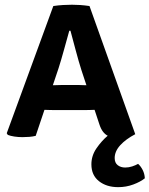

<svg xmlns="http://www.w3.org/2000/svg" viewBox="-20 -574 632 812"><path d="M209.5 -108.5Q202.5 -108.5 190.2 -108.8Q178 -109 168 -109.5L131 0.5Q119 3.5 104.5 4.8Q90 6 75 6Q57.5 6 40.8 3.5Q24 1 13 -3.5L8.5 -10.5L205.5 -548.5Q225.5 -551.5 246.5 -552.8Q267.5 -554 284.5 -554Q300 -554 319 -552.8Q338 -551.5 358.5 -548.5L552 -6.5Q512 14.5 488.5 40.2Q465 66 465 94.5Q465 114.5 477.8 124.5Q490.5 134.5 509.5 134.5Q524.5 134.5 539 129.8Q553.5 125 564 119Q575 128.5 583.2 144.5Q591.5 160.5 592.5 180Q574 195 543.8 206.2Q513.5 217.5 480 217.5Q430.5 217.5 398.5 192.2Q366.5 167 366.5 121Q366.5 84.5 388 53.2Q409.5 22 435.5 0Q424.5 -5.5 415.5 -17.2Q406.5 -29 400 -49L380 -109.5Q370.5 -109 358.8 -108.8Q347 -108.5 339.5 -108.5ZM228 -286.5 203.5 -213.5Q212.5 -213.5 223 -214Q233.5 -214.5 240.5 -214.5H313Q319.5 -214.5 328.2 -214Q337 -213.5 345.5 -213.5L324.5 -277Q313 -313 300.5 -360Q288 -407 278 -444H273Q263 -408.5 250.8 -364Q238.5 -319.5 228 -286.5Z"/></svg>

Font: Signika SC SemiBold
Style: Regular
Weight: 600
Designer: Anna Giedryś
Foundry: Anna Giedryś
Version: Version 2.000; ttfautohint (v1.8.3) -l 8 -r 50 -G 200 -x 9 -